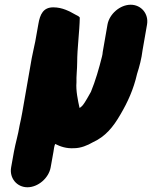

<svg xmlns="http://www.w3.org/2000/svg" viewBox="-20 -576 642 811"><path d="M194 131 206 64C207 56 209 41 213 32C235 43 260 52 293 50C321 50 350 38 372 25C425 1 458 -39 489 -93C519 -144 544 -198 559 -264C569 -295 578 -329 582 -363L601 -472C609 -517 577 -556 532 -556C487 -556 442 -517 434 -472L414 -357C413 -350 413 -344 411 -338C398 -286 383 -234 364 -188C359 -179 338 -141 330 -132C328 -129 321 -123 318 -121C317 -121 317 -121 316 -120C309 -152 300 -194 303 -228C302 -253 306 -285 306 -312C306 -373 316 -442 317 -502C312 -508 309 -509 299 -514C274 -528 244 -545 205 -545C163 -545 149 -516 142 -474L129 -401C124 -374 119 -358 114 -330L74 -101C71 -83 67 -65 63 -47C56 -4 46 26 39 64L27 131C19 176 51 215 96 215C141 215 186 176 194 131Z"/></svg>

Font: Blanket
Style: BlkObl
Weight: 900
Foundry: Cannot Into Space Fonts
Version: Version 0.9